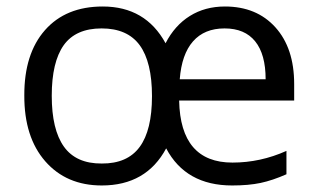

<svg xmlns="http://www.w3.org/2000/svg" viewBox="-20 -564 982 594"><path d="M801.8 -318.8Q801.8 -396 769.5 -436Q737.3 -476.1 674.8 -476.1Q612.3 -476.1 577.1 -436Q542 -396 536.1 -318.8ZM294.4 -476.1Q214.4 -476.1 177.2 -424.3Q140.1 -372.1 140.1 -267.6Q140.1 -163.1 177.7 -110.4Q215.3 -57.6 294.9 -58.1Q374 -57.6 412.1 -109.4Q450.2 -161.1 450.2 -266.6Q450.2 -372.1 412.1 -424.3Q374 -476.1 294.4 -476.1ZM297.9 -543.9Q430.2 -543.9 492.2 -430.2Q520.5 -485.4 567.4 -514.6Q614.3 -543.9 675.8 -543.9Q773.9 -543.9 832 -479.5Q890.1 -415 890.1 -304.2V-252.9H534.2Q538.1 -61 699.2 -61Q785.6 -61 866.2 -97.2V-24.9Q823.2 -5.9 786.1 2Q749 9.8 698.2 9.8Q554.7 9.8 494.1 -105Q432.6 9.8 294.9 9.8Q185.5 9.8 120.1 -64.9Q54.7 -139.6 55.2 -268.6Q54.7 -397.5 119.1 -470.7Q183.6 -543.9 297.9 -543.9Z"/></svg>

Font: OpenSansHebrew-Regular
Style: Regular
Weight: 400
Foundry: Ascender Corporation, Yanek Iontef
Version: Version 2.001;PS 002.001;hotconv 1.0.70;makeotf.lib2.5.58329